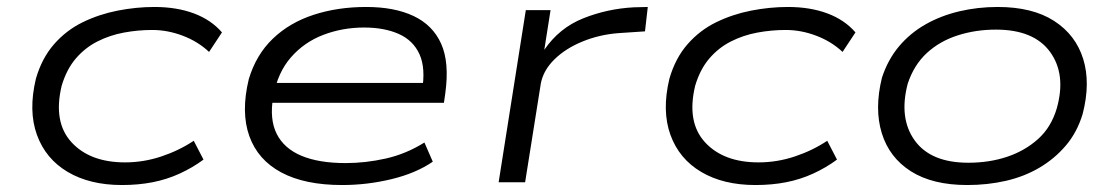

<svg xmlns="http://www.w3.org/2000/svg" viewBox="-20 -523 3211 551"><path d="M330 8Q238 8 174.5 -29.5Q111 -67 86 -136Q61 -205 83 -297Q100 -356 135 -396Q170 -436 217 -459Q264 -482 317.5 -492.5Q371 -503 423 -503Q487 -503 536.5 -484.5Q586 -466 617 -430L580 -374Q548 -404 504.5 -420.5Q461 -437 417 -437Q376 -437 335.5 -429.5Q295 -422 259.5 -404Q224 -386 197.5 -355Q171 -324 157 -277Q132 -173 185 -115Q238 -57 339 -57Q392 -57 443 -74Q494 -91 536 -119L564 -65Q533 -42 496 -25Q459 -8 418 0Q377 8 330 8Z M962 8Q855 8 787.5 -28Q720 -64 695.5 -132.5Q671 -201 694 -296Q715 -366 763 -412Q811 -458 880 -480.5Q949 -503 1031 -503Q1112 -503 1167 -477Q1222 -451 1246 -397.5Q1270 -344 1258 -256L1254 -228H738L747 -285H1221L1191 -262Q1202 -327 1184 -367Q1166 -407 1124.5 -425.5Q1083 -444 1025 -444Q963 -444 908 -423Q853 -402 815 -358.5Q777 -315 765 -249L764 -245Q753 -181 774 -139Q795 -97 845 -76Q895 -55 972 -55Q1029 -55 1087 -68Q1145 -81 1198 -114L1222 -59Q1174 -26 1104 -9Q1034 8 962 8Z M1411 0 1489 -494H1560L1542 -380Q1585 -443 1654 -470.5Q1723 -498 1799 -502L1839 -503L1831 -433L1756 -428Q1701 -424 1652 -404Q1603 -384 1571 -352.5Q1539 -321 1532 -283L1487 0Z M2148 8Q2056 8 1992.5 -29.5Q1929 -67 1904 -136Q1879 -205 1901 -297Q1918 -356 1953 -396Q1988 -436 2035 -459Q2082 -482 2135.5 -492.5Q2189 -503 2241 -503Q2305 -503 2354.5 -484.5Q2404 -466 2435 -430L2398 -374Q2366 -404 2322.5 -420.5Q2279 -437 2235 -437Q2194 -437 2153.5 -429.5Q2113 -422 2077.5 -404Q2042 -386 2015.5 -355Q1989 -324 1975 -277Q1950 -173 2003 -115Q2056 -57 2157 -57Q2210 -57 2261 -74Q2312 -91 2354 -119L2382 -65Q2351 -42 2314 -25Q2277 -8 2236 0Q2195 8 2148 8Z M2756 8Q2656 8 2594 -31.5Q2532 -71 2510.5 -141Q2489 -211 2511 -300Q2528 -352 2560 -390Q2592 -428 2636 -453Q2680 -478 2733 -490.5Q2786 -503 2843 -503Q2943 -503 3005 -463Q3067 -423 3088.5 -354Q3110 -285 3087 -196Q3071 -143 3038.5 -105Q3006 -67 2962.5 -41.5Q2919 -16 2866.5 -4Q2814 8 2756 8ZM2759 -56Q2819 -56 2870 -73Q2921 -90 2959 -124Q2997 -158 3013 -213Q3040 -310 2993.5 -374Q2947 -438 2838 -438Q2780 -438 2728.5 -421.5Q2677 -405 2640 -371Q2603 -337 2585 -283Q2559 -184 2605 -120Q2651 -56 2759 -56Z"/></svg>

Font: Nunito Sans 7pt Expanded Light
Style: Italic
Weight: 300
Width: 7
Italic angle: -9°
Designer: Vernon Adams
Foundry: Vernon Adams
Version: Version 3.101;gftools[0.9.27]